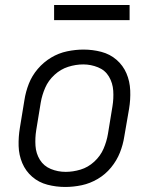

<svg xmlns="http://www.w3.org/2000/svg" viewBox="-20 -735 616 763"><path d="M239 8Q272 8 305 1Q338 -6 368.5 -24Q399 -42 421.5 -69.5Q444 -97 456.5 -128.5Q469 -160 474 -193L493 -303Q499 -339 497.5 -375.5Q496 -412 482.5 -443.5Q469 -475 443 -497.5Q417 -520 382.5 -529Q348 -538 312 -538Q280 -538 246.5 -531Q213 -524 183 -506Q153 -488 130 -461Q107 -434 94.5 -402Q82 -370 77 -337L59 -227Q53 -191 54 -155Q55 -119 68.5 -87Q82 -55 108 -32.5Q134 -10 168.5 -1Q203 8 239 8ZM241 -52Q210 -52 182 -63.5Q154 -75 138.5 -100Q123 -125 121 -156Q119 -187 124 -218L142 -328Q147 -357 159.5 -386Q172 -415 196.5 -437.5Q221 -460 251 -469.5Q281 -479 311 -479Q341 -479 369.5 -467.5Q398 -456 413 -430.5Q428 -405 430 -374.5Q432 -344 427 -313L409 -203Q404 -173 391.5 -144Q379 -115 354.5 -92.5Q330 -70 300 -61Q270 -52 241 -52ZM195 -655H495V-715H195Z"/></svg>

Font: Iosevka Sparkle Light
Style: Italic
Weight: 300
Italic angle: -9°
Designer: Belleve Invis
Foundry: Belleve Invis
Version: Version 4.5.0; ttfautohint (v1.8.3)